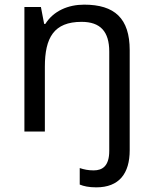

<svg xmlns="http://www.w3.org/2000/svg" viewBox="-20 -566 658 826"><path d="M394 240C493 240 538 180 538 80V-350C538 -487 473 -546 342 -546C273 -546 210 -519 175 -463H170L156 -536H85V0H173V-279C173 -404 212 -472 331 -472C412 -472 450 -430 450 -344V83C450 148 421 167 383 167C359 167 341 163 323 157V228C340 235 362 240 394 240Z"/></svg>

Font: Noto Sans Inscriptional Parthian
Style: Regular
Weight: 400
Designer: Monotype Design Team
Foundry: Monotype Imaging Inc.
Version: Version 2.003